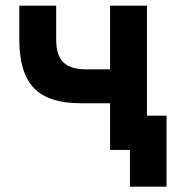

<svg xmlns="http://www.w3.org/2000/svg" viewBox="-20 -538 626 689"><path d="M446.3 131.8V0H375V-167.5H268.6Q154.3 -167.5 101.8 -221.9Q49.3 -276.4 49.3 -395.5V-517.6H181.6V-395.5Q181.6 -339.8 207.3 -314.5Q232.9 -289.1 289.1 -289.1H375V-517.6H507.3V-123H577.6V131.8Z"/></svg>

Font: Cascadia Mono PL
Style: Bold
Weight: 700
Monospace: yes
Designer: Aaron Bell
Foundry: Saja Typeworks
Version: Version 2404.023; ttfautohint (v1.8.4)